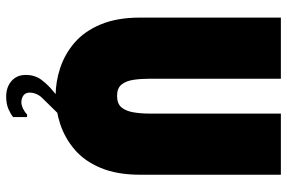

<svg xmlns="http://www.w3.org/2000/svg" viewBox="-170 -570 907 606"><g transform="rotate(90 283.0 -266.5)"><path d="M349 145V101H341Q334 108 323 113.5Q312 119 302 119Q292 119 283 114Q274 109 272 97Q271 87 275 75Q279 63 289 53L341 0H289L267 19Q248 34 232 55Q216 76 216 105Q216 134 235.5 150.5Q255 167 284 167Q308 167 324.5 159.5Q341 152 349 145ZM531 -256V-700H338V-285Q338 -258 334 -234.5Q330 -211 318.5 -197Q307 -183 282 -183Q258 -183 246.5 -197Q235 -211 231.5 -234.5Q228 -258 228 -285V-700H35V-256Q35 -183 56.5 -131.5Q78 -80 114 -49Q150 -18 194 -3.5Q238 11 282 11Q327 11 371 -3.5Q415 -18 451.5 -49Q488 -80 509.5 -131.5Q531 -183 531 -256Z"/></g></svg>

Font: Phudu Black
Style: Regular
Weight: 900
Version: Version 1.005;gftools[0.9.23]